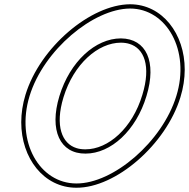

<svg xmlns="http://www.w3.org/2000/svg" viewBox="-20 -810 886 900"><path d="M118.6 -360C184.6 -576 417.6 -769 589.6 -770C760.5 -770 873 -574 806.6 -360C740.8 -145 510.3 51 338.1 50C165.5 50 52.8 -145 118.6 -360ZM258.6 -360C209.3 -199 261.6 -89 380.9 -90C499.9 -90 618 -198 666.6 -360C715.8 -521 665.5 -629 546.8 -630C427 -630 307.8 -521 258.6 -360ZM99.4 -365.8C86 -321.9 79.7 -278.7 79.6 -237.4C79.2 -68.7 185.3 70 338 70C522.8 71.1 757.9 -132.3 825.7 -354.1C839.4 -398.3 845.8 -441.9 845.9 -483.5C846.2 -651.2 740.9 -790 589.6 -790C405.3 -788.9 167.7 -589.1 99.4 -365.8ZM277.7 -354.2C325.4 -510.1 439.5 -610 546.7 -610C561.5 -609.9 575 -607.9 586.7 -604.3C655.6 -583.5 688.8 -501.2 647.4 -365.8C600.4 -208.8 487.5 -110 380.8 -110C365 -109.9 351.3 -111.8 339 -115.6C270.6 -136.3 236.6 -219.8 277.7 -354.2Z"/></svg>

Font: Nordica Plus
Style: NordicaClassicRgCondOblOl
Weight: 500
Version: Version 1.01